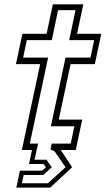

<svg xmlns="http://www.w3.org/2000/svg" viewBox="-20 -697 490 892"><path d="M56 174.5 72.5 96H175L193.5 80L182 65H115L128.5 0H81.5L166.5 -399H54L84 -540H196.5L225.5 -677H367L338 -540H450.5L420.5 -399H308L253 -141.5H362L332 0H262.5L315 80L213.5 174.5ZM81.5 154.5H202.5L284.5 80L234 6.5L214.5 -2.5L220 -30H308.5L325.5 -110.5H216.5L284.5 -429.5H400.5L417.5 -510.5H301.5L331 -650H250L220.5 -510.5H104.5L87.5 -429.5H203.5L118.5 -30H157L140.5 45H196L220.5 80L181 116H90Z"/></svg>

Font: Tourney Thin Light
Style: Italic
Weight: 300
Italic angle: -12°
Version: Version 1.015